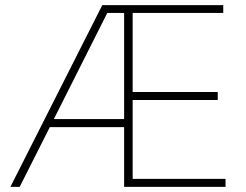

<svg xmlns="http://www.w3.org/2000/svg" viewBox="-20 -727 956 747"><path d="M377.9 -707H848.6V-676.8H496.1V-369.1H827.1V-337.9H496.1V-31.2H857.4V0H462.9V-232.4H173.8L56.6 0H20.5ZM462.9 -263.7V-676.8H397.5L189.5 -263.7Z"/></svg>

Font: Pretendard JP Thin
Style: Regular
Weight: 100
Designer: Base glyphs from Inter by Rasmus Andersson; Hangeul glyphs from Noto Sans CJK(Source Han Sans) by Jang Soo-young and Kan
Foundry: Kil Hyung-jin
Version: Version 1.309